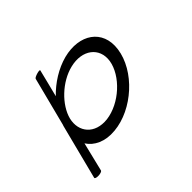

<svg xmlns="http://www.w3.org/2000/svg" viewBox="-136 -675 999 999"><g transform="rotate(-45 364.0 -175.5)"><path d="M318 -50C220 -39 165 -106 185 -189C205 -268 291 -352 383 -374C482 -398 556 -343 543 -254C528 -160 423 -63 318 -50ZM205 -461 136 -192C134 -188 133 -183 132 -179L56 118C53 131 105 129 108 116C114 90 141 -20 147 -44C175 0 230 27 303 20H304C449 7 597 -127 616 -267C634 -397 528 -466 395 -432C327 -414 263 -373 215 -323C221 -344 248 -456 253 -475C255 -484 207 -470 205 -461Z"/></g></svg>

Font: Hi. Perspective
Style: Perspective
Weight: 400
Designer: Mew Too, Robert Jablonski
Foundry: Cannot Into Space Fonts
Version: Version 1.996